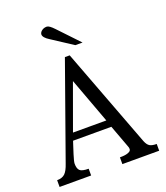

<svg xmlns="http://www.w3.org/2000/svg" viewBox="-167 -1060 1013 1173"><g transform="rotate(-20 339.5 -473.5)"><path d="M317.4 -734.4H348.6L592.8 -87.9Q603.5 -61.5 618.7 -52.7Q633.8 -43.9 663.1 -43.9V0H423.8V-43.9Q428.7 -43.9 440.9 -44.4Q453.1 -44.9 465.3 -47.4Q477.5 -49.8 487.3 -55.7Q497.1 -61.5 497.1 -72.3Q497.1 -77.1 496.1 -81.1Q495.1 -85 493.2 -89.8L438.5 -237.3H189.5Q183.6 -218.8 176.8 -198.2Q169.9 -177.7 164.1 -158.7Q158.2 -139.6 154.3 -124.5Q150.4 -109.4 150.4 -101.6Q150.4 -70.3 164.1 -57.1Q177.7 -43.9 220.7 -43.9V0H15.6V-43.9Q48.8 -43.9 66.9 -61Q85 -78.1 99.6 -122.1ZM313.5 -580.1 206.1 -284.2H422.9ZM402.3 -781.2 267.6 -869.1Q229.5 -892.6 229.5 -913.1Q229.5 -917 231.9 -922.9Q234.4 -928.7 240.2 -934.1Q246.1 -939.5 254.9 -943.4Q263.7 -947.3 276.4 -947.3Q292 -947.3 322.3 -915L449.2 -781.2Z"/></g></svg>

Font: Uchen
Style: Regular
Weight: 400
Designer: Christopher J. Fynn
Foundry: Christopher J. Fynn for DDC
Version: Version 1.000 preliminary